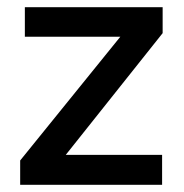

<svg xmlns="http://www.w3.org/2000/svg" viewBox="-20 -513 512 533"><path d="M36 0V-67.5L314 -411H49V-493H431.5V-421L162.5 -83H430V0Z"/></svg>

Font: HK Grotesk Medium
Style: Regular
Weight: 500
Designer: Alfredo Marco Pradil
Foundry: Hanken Design Co.
Version: Version 3.001;FEAKit 1.0